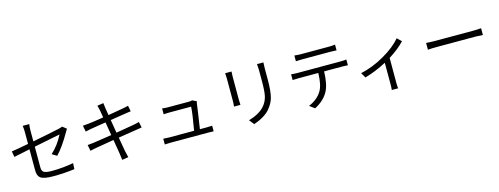

<svg xmlns="http://www.w3.org/2000/svg" viewBox="-18 -1696 6977 2682"><g transform="rotate(-15 3470.0 -355.0)"><path d="M587 -286Q695 -384 765 -524Q732 -518 387 -448V-150Q387 -97 415 -79Q444 -59 532 -59Q691 -59 844 -88L840 -2Q692 18 526 18Q394 18 346 -18Q306 -49 306 -129V-432L75 -384L60 -467Q122 -475 306 -510V-681Q306 -732 299 -773H394Q387 -732 387 -681V-525Q631 -572 774 -603Q810 -611 827 -621L886 -575Q870 -552 862 -535Q754 -345 657 -244Z M1898 -321 1553 -267 1589 -61Q1603 5 1611 31L1519 46Q1510 -29 1507 -48L1473 -254Q1434 -248 1213 -210Q1156 -200 1124 -191L1106 -279Q1146 -281 1194 -288Q1244 -294 1461 -329L1429 -520Q1278 -497 1210 -485L1129 -468L1112 -557L1195 -564Q1252 -570 1416 -596Q1401 -680 1397 -706Q1388 -751 1380 -775L1470 -788Q1472 -753 1478 -719Q1479 -705 1496 -608Q1686 -640 1721 -647Q1762 -654 1793 -663L1809 -579Q1798 -578 1738 -569L1508 -533L1540 -342Q1667 -363 1793 -385Q1844 -394 1881 -405Z M2777 -87Q2825 -87 2856 -90V-9Q2820 -11 2780 -11H2232Q2193 -11 2149 -8V-91Q2197 -87 2232 -87H2594Q2636 -320 2641 -423H2323L2243 -420V-504Q2291 -498 2322 -498H2626Q2660 -498 2676 -505L2737 -476Q2732 -458 2730 -445Q2722 -373 2678 -87Z M3313 -751Q3310 -723 3310 -679V-345Q3310 -296 3313 -269H3220Q3225 -307 3225 -346V-679Q3225 -713 3221 -751ZM3776 -759Q3773 -722 3773 -672V-510Q3773 -339 3748 -250Q3726 -174 3668 -105Q3593 -15 3430 41L3373 -30Q3528 -74 3605 -161Q3657 -221 3674 -298Q3689 -366 3689 -514V-672Q3689 -697 3684 -759Z M4310 -660Q4257 -660 4219 -657V-740Q4275 -734 4309 -734H4714Q4764 -734 4807 -740V-657Q4764 -660 4714 -660ZM4827 -493Q4864 -493 4906 -498V-415Q4873 -418 4827 -418H4563Q4558 -231 4506 -135Q4446 -23 4309 48L4235 -7Q4361 -59 4424 -160Q4475 -243 4479 -418H4194Q4149 -418 4107 -415V-498Q4154 -493 4194 -493Z M5723 -544Q5638 -452 5496 -363V-10Q5496 58 5501 78H5409Q5413 46 5413 -10V-315Q5255 -231 5099 -187L5056 -260Q5234 -299 5403 -397Q5577 -498 5661 -603Z M6042 -433Q6117 -428 6181 -428H6729Q6782 -428 6837 -433V-335L6730 -340H6181Q6094 -340 6042 -335Z"/></g></svg>

Font: 思源黑体R
Style: Regular
Weight: 400
Designer: Ryoko NISHIZUKA  (kana & ideographs); Paul D. Hunt (Latin, Greek & Cyrillic); Wenlong ZHANG  (bopomofo); Sandoll Communi
Foundry: Adobe Systems Incorporated
Version: Version 1.00 June 24, 2014, initial release